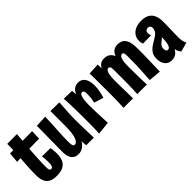

<svg xmlns="http://www.w3.org/2000/svg" viewBox="76 -1324 2051 2051"><g transform="rotate(-45 1101.0 -299.0)"><path d="M201 10Q160 10 131 -0.5Q102 -11 84 -31.5Q66 -52 57.5 -83Q49 -114 49 -155Q49 -190 50.5 -225.5Q52 -261 54 -298Q56 -327 58 -355.5Q60 -384 62 -412.5Q64 -441 65.5 -472Q67 -503 68 -536.5Q69 -570 69 -607L216 -608Q212 -560 208.5 -517Q205 -474 201.5 -435.5Q198 -397 195.5 -360.5Q193 -324 191 -288Q189 -248 187.5 -213Q186 -178 186 -146Q186 -127 187.5 -113Q189 -99 195 -92Q201 -85 213 -85Q224 -85 230.5 -93Q237 -101 240 -115Q243 -129 243 -148Q243 -166 242.5 -183Q242 -200 240.5 -217Q239 -234 236 -250L363 -249Q366 -232 368 -216.5Q370 -201 371 -186.5Q372 -172 372 -158Q372 -108 356.5 -70Q341 -32 303.5 -11Q266 10 201 10ZM8 -396 18 -514Q23 -514 33 -514Q43 -514 55.5 -514Q68 -514 81.5 -513.5Q95 -513 107 -513Q119 -513 129 -513Q144 -513 171 -513.5Q198 -514 229 -514.5Q260 -515 288.5 -515Q317 -515 335 -515.5Q353 -516 353 -516L349 -406Q349 -406 333 -406Q317 -406 291.5 -405.5Q266 -405 237 -404.5Q208 -404 183 -403.5Q158 -403 143 -403Q123 -403 100 -401.5Q77 -400 56 -399Q35 -398 21.5 -397Q8 -396 8 -396Z M531 10Q498 10 474 -5Q450 -20 437.5 -51.5Q425 -83 425 -132Q425 -153 425.5 -181Q426 -209 426.5 -243.5Q427 -278 427 -317Q427 -344 427.5 -367.5Q428 -391 428.5 -414.5Q429 -438 429 -463.5Q429 -489 429 -520L561 -526Q560 -501 559 -477.5Q558 -454 557 -428.5Q556 -403 554 -372.5Q552 -342 550 -301Q549 -279 548 -258.5Q547 -238 546.5 -220Q546 -202 546 -185.5Q546 -169 546 -155Q546 -132 549 -117.5Q552 -103 558 -96.5Q564 -90 574 -90Q586 -90 598.5 -100Q611 -110 621 -134.5Q631 -159 637 -201.5Q643 -244 643 -309L702 -311Q701 -257 694 -208.5Q687 -160 674 -120Q661 -80 640.5 -51Q620 -22 592.5 -6Q565 10 531 10ZM655 0 645 -112Q644 -165 643.5 -213.5Q643 -262 643 -309Q643 -339 643 -372Q643 -405 643 -436Q643 -467 643 -491.5Q643 -516 643 -529L776 -527Q774 -491 772.5 -464Q771 -437 769.5 -415.5Q768 -394 766.5 -373Q765 -352 764.5 -330.5Q764 -309 764 -282Q764 -257 764.5 -221.5Q765 -186 766 -147.5Q767 -109 768 -76Q769 -43 769.5 -22Q770 -1 770 0Z M1036 -262Q1045 -294 1048 -325.5Q1051 -357 1051 -382Q1051 -407 1044.5 -420Q1038 -433 1024 -433Q1006 -433 996 -411.5Q986 -390 982.5 -356.5Q979 -323 979 -287L932 -244Q932 -311 938.5 -360.5Q945 -410 956.5 -443.5Q968 -477 984.5 -497.5Q1001 -518 1021 -527Q1041 -536 1064 -536Q1102 -536 1125.5 -516.5Q1149 -497 1160 -464Q1171 -431 1171 -390Q1171 -352 1163.5 -310.5Q1156 -269 1143 -229ZM841 9Q842 -21 843 -46.5Q844 -72 844.5 -95.5Q845 -119 845 -142Q845 -165 845 -190.5Q845 -216 845 -246Q845 -285 844 -334Q843 -383 841.5 -432.5Q840 -482 837 -521L959 -518Q961 -488 963.5 -456.5Q966 -425 970 -385Q974 -345 979 -287Q979 -244 980 -208.5Q981 -173 982 -140.5Q983 -108 985 -75.5Q987 -43 988 -6Z M1427 -1Q1429 -30 1430 -56Q1431 -82 1431.5 -106.5Q1432 -131 1432.5 -155.5Q1433 -180 1433 -208Q1433 -228 1433 -250Q1433 -272 1433 -298.5Q1433 -325 1433 -356Q1433 -376 1431 -389.5Q1429 -403 1422.5 -410Q1416 -417 1404 -417Q1394 -417 1383.5 -405.5Q1373 -394 1366 -363.5Q1359 -333 1359 -277L1316 -228Q1316 -302 1323 -357Q1330 -412 1345 -448.5Q1360 -485 1384 -503.5Q1408 -522 1443 -522Q1485 -522 1510 -504Q1535 -486 1547.5 -458Q1560 -430 1564 -397Q1568 -364 1567.5 -333.5Q1567 -303 1567 -281Q1567 -241 1567.5 -203.5Q1568 -166 1568.5 -131Q1569 -96 1570 -63.5Q1571 -31 1572 -1ZM1219 -1Q1221 -29 1222 -53.5Q1223 -78 1223.5 -104.5Q1224 -131 1224.5 -165Q1225 -199 1225 -247Q1225 -312 1224.5 -363Q1224 -414 1224 -452.5Q1224 -491 1223 -516L1351 -523Q1352 -511 1352.5 -478Q1353 -445 1354.5 -394Q1356 -343 1359 -277Q1359 -220 1360 -172.5Q1361 -125 1362 -83.5Q1363 -42 1363 -1ZM1767 0 1627 -13Q1629 -53 1631 -83Q1633 -113 1635 -143.5Q1637 -174 1638 -212Q1639 -226 1639 -247.5Q1639 -269 1639.5 -297.5Q1640 -326 1640 -360Q1640 -380 1638 -393.5Q1636 -407 1630.5 -414Q1625 -421 1615 -421Q1604 -421 1592.5 -409.5Q1581 -398 1574 -367.5Q1567 -337 1567 -281L1524 -232Q1524 -306 1530 -361Q1536 -416 1550 -452.5Q1564 -489 1589.5 -507.5Q1615 -526 1654 -526Q1687 -526 1714.5 -511Q1742 -496 1758 -457.5Q1774 -419 1774 -348Q1774 -319 1774 -293Q1774 -267 1774 -247.5Q1774 -228 1773 -216Q1772 -174 1771 -141Q1770 -108 1769.5 -75.5Q1769 -43 1767 0Z M2082 10Q2068 -4 2059.5 -24Q2051 -44 2047.5 -68.5Q2044 -93 2043 -123Q2042 -153 2042.5 -188Q2043 -223 2043 -264Q2043 -279 2043 -294.5Q2043 -310 2043.5 -325.5Q2044 -341 2044 -356.5Q2044 -372 2044 -387Q2044 -398 2040 -405.5Q2036 -413 2028 -418Q2020 -423 2007 -423Q1990 -423 1978.5 -413Q1967 -403 1967 -383Q1967 -374 1969 -363Q1971 -352 1975 -341L1851 -339Q1847 -353 1844.5 -365.5Q1842 -378 1842 -391Q1842 -429 1861.5 -459.5Q1881 -490 1918.5 -508Q1956 -526 2010 -526Q2059 -526 2090 -511.5Q2121 -497 2138.5 -473Q2156 -449 2163 -419Q2170 -389 2170 -357Q2170 -321 2169.5 -291Q2169 -261 2168 -233Q2167 -205 2166.5 -175.5Q2166 -146 2166 -110Q2166 -85 2171 -62Q2176 -39 2188 -19ZM1945 6Q1912 6 1888 -10Q1864 -26 1851.5 -55Q1839 -84 1839 -122Q1839 -172 1861.5 -203Q1884 -234 1917.5 -255.5Q1951 -277 1982 -295Q2003 -307 2016.5 -320Q2030 -333 2037 -349Q2044 -365 2044 -387L2093 -354Q2087 -315 2075 -290Q2063 -265 2046.5 -248Q2030 -231 2008 -215Q1994 -205 1985 -194.5Q1976 -184 1971.5 -173Q1967 -162 1967 -146Q1967 -134 1970 -124Q1973 -114 1979 -108.5Q1985 -103 1994 -103Q2005 -103 2014 -110.5Q2023 -118 2029.5 -136Q2036 -154 2039.5 -185.5Q2043 -217 2043 -264L2091 -332Q2090 -277 2086 -227.5Q2082 -178 2073.5 -135.5Q2065 -93 2049.5 -61Q2034 -29 2008.5 -11.5Q1983 6 1945 6Z"/></g></svg>

Font: Truculenta Black
Style: Regular
Weight: 900
Version: Version 1.002